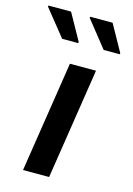

<svg xmlns="http://www.w3.org/2000/svg" viewBox="-158 -794 591 853"><g transform="rotate(15 137.0 -367.5)"><path d="M0 0ZM36 0 115 -510H235L156 0ZM318 -608 319 -613 251 -735H148L147 -730L244 -608ZM127 -608 128 -613 60 -735H-44L-45 -730L53 -608Z"/></g></svg>

Font: Azeri Sans SemiBold
Style: Italic
Weight: 600
Designer: Hector Gatti & Omnibus-Type (original fonts) / Cristiano Sobral (main changes and remastering)
Foundry: Omnibus-Type
Version: Version 0.07;August 21, 2020;FontCreator 13.0.0.2681 64-bit;